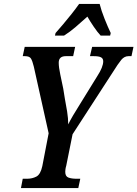

<svg xmlns="http://www.w3.org/2000/svg" viewBox="-20 -951 695 971"><path d="M86 0 95 -47H117Q143 -47 164 -58Q185 -69 194 -111L226 -277L151 -614Q144 -643 136.5 -655Q129 -667 106 -667H95L105 -714H360L350 -667H313Q277 -667 277 -634Q277 -611 285 -573.5Q293 -536 300 -502L308 -452Q314 -421 319.5 -387Q325 -353 325 -322Q343 -359 388 -430L472 -566Q502 -612 502 -641Q502 -655 491 -661Q480 -667 454 -667H435L446 -714H655L645 -667H630Q609 -667 593.5 -648.5Q578 -630 548 -582L347 -272L315 -113Q312 -103 311 -95Q310 -87 310 -82Q310 -59 326 -53Q342 -47 367 -47H386L376 0ZM261 -784Q278 -803 299.5 -828.5Q321 -854 342.5 -881Q364 -908 380 -931H484Q492 -898 509 -855.5Q526 -813 540 -784L537 -771H489Q473 -788 454 -816Q435 -844 422 -867Q391 -839 362.5 -814.5Q334 -790 304 -771H258Z"/></svg>

Font: Noto Serif ExtraCondensed SemiBold
Style: Italic
Weight: 600
Width: 2
Italic angle: -12°
Designer: Monotype Design Team
Foundry: Monotype Imaging Inc.
Version: Version 2.013